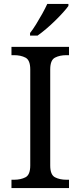

<svg xmlns="http://www.w3.org/2000/svg" viewBox="-20 -951 407 971"><path d="M38 0V-42H51Q85 -42 109 -54.5Q133 -67 133 -114V-600Q133 -647 109 -659.5Q85 -672 51 -672H38V-714H329V-672H316Q282 -672 258 -659.5Q234 -647 234 -600V-114Q234 -67 258 -54.5Q282 -42 316 -42H329V0ZM132 -784Q147 -803 163 -829Q179 -855 194 -882Q209 -909 219 -931H326V-921Q317 -908 299 -888Q281 -868 258.5 -846Q236 -824 213 -804.5Q190 -785 170 -771H132Z"/></svg>

Font: Noto Serif NP Hmong
Style: Regular
Weight: 400
Designer: Dalton Maag Ltd
Foundry: Dalton Maag Ltd
Version: Version 1.001